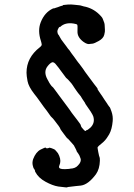

<svg xmlns="http://www.w3.org/2000/svg" viewBox="-20 -606 587 840"><path d="M256 -584 276 -586Q292 -587 302.5 -585.5Q313 -584 322 -583.5Q331 -583 338 -580.5Q345 -578 356 -576Q394 -566 421 -536Q428 -528 428.5 -526Q429 -524 431 -520Q438 -505 438 -494Q438 -483 439 -476Q440 -469 436 -453.5Q432 -438 412.5 -427Q393 -416 385 -415Q377 -414 375 -414Q363 -410 345 -423Q318 -443 319 -468.5Q320 -494 318 -497.5Q316 -501 302 -503Q265 -509 243 -488L241 -487Q241 -492 236 -483Q231 -474 231 -469.5Q231 -465 232.5 -460Q234 -455 235 -455Q236 -455 242 -443.5Q248 -432 255.5 -423Q263 -414 270.5 -403Q278 -392 281.5 -388.5Q285 -385 287.5 -380.5Q290 -376 293 -372.5Q296 -369 305 -356.5Q314 -344 316 -341Q318 -338 322 -333Q326 -328 328.5 -325Q331 -322 332.5 -319.5Q334 -317 338.5 -311.5Q343 -306 346 -301Q349 -296 352 -292Q355 -288 366 -273Q377 -258 383.5 -249.5Q390 -241 392 -238Q394 -235 401 -226.5Q408 -218 407 -217Q406 -216 409 -212Q412 -208 413.5 -205Q415 -202 420 -195.5Q425 -189 427 -185.5Q429 -182 431.5 -178.5Q434 -175 436 -171.5Q438 -168 442.5 -162Q447 -156 449 -152.5Q451 -149 452 -147.5Q453 -146 456 -142Q459 -138 459 -138Q461 -138 468 -117.5Q475 -97 473 -76Q470 -41 458 -19Q458 -19 453 -11Q442 8 425.5 21Q409 34 407 38Q406 39 410 59.5Q414 80 415.5 81.5Q417 83 417 97Q416 133 400 156Q366 202 333 206Q330 206 327.5 206.5Q325 207 312.5 208Q300 209 295.5 210Q291 211 283.5 211.5Q276 212 275 213Q273 215 261 213Q249 211 235 210Q210 206 179 189Q148 172 135 147Q133 144 133.5 143.5Q134 143 133 140Q129 131 128 131.5Q127 132 123.5 118.5Q120 105 125 90Q137 59 157.5 48.5Q178 38 180 40Q183 46 197 40Q206 42 214.5 46Q223 50 222.5 51Q222 52 228 57.5Q234 63 239 75.5Q244 88 244 98Q244 108 239.5 118.5Q235 129 245 132Q249 134 264 134L282 133L287 132Q310 131 321 118Q337 102 332.5 87.5Q328 73 322.5 66Q317 59 316 57Q315 55 315 54H314Q316 54 313 49Q310 44 310 43Q310 42 308 39Q306 36 306 36Q306 32 295 20.5Q284 9 280.5 4.5Q277 0 276 0Q275 1 268 -8.5Q261 -18 252 -30Q243 -42 243.5 -43Q244 -44 240 -50Q236 -56 236 -56Q236 -56 232.5 -60.5Q229 -65 220 -77Q211 -89 207 -92Q203 -95 196 -105.5Q189 -116 185 -121Q181 -126 176.5 -132Q172 -138 169 -142Q166 -146 163 -150.5Q160 -155 151.5 -166.5Q143 -178 141 -181Q139 -184 130 -195Q105 -227 100.5 -251Q96 -275 96 -288Q96 -354 154 -399Q163 -406 162.5 -411.5Q162 -417 159 -427Q144 -472 158 -508Q175 -552 212 -569L214 -570Q214 -568 218.5 -570Q223 -572 224.5 -572Q226 -572 234 -575Q242 -578 243 -578.5Q244 -579 250 -580.5Q256 -582 256 -583Q256 -584 256 -584ZM228 -320Q216 -337 207 -333Q198 -329 188 -316Q169 -292 188 -258Q192 -252 193 -249Q194 -246 200.5 -236.5Q207 -227 209 -226.5Q211 -226 221 -212Q231 -198 239 -187.5Q247 -177 256.5 -164Q266 -151 268 -148.5Q270 -146 275.5 -138.5Q281 -131 286 -124Q291 -117 293.5 -113Q296 -109 303 -100.5Q310 -92 316.5 -83Q323 -74 328 -67.5Q333 -61 333 -59Q335 -51 337.5 -48.5Q340 -46 344 -41Q348 -36 350.5 -34.5Q353 -33 354.5 -33Q356 -33 356.5 -33.5Q357 -34 356.5 -35Q356 -36 357 -36Q363 -36 375 -47Q397 -68 388 -97Q383 -111 354 -151L352 -155L353 -154Q351 -158 346.5 -164Q342 -170 341 -172Q340 -174 337 -178.5Q334 -183 333.5 -184.5Q333 -186 327.5 -192Q322 -198 314.5 -209Q307 -220 305.5 -222Q304 -224 299 -232Q294 -240 287 -247.5Q280 -255 277.5 -258Q275 -261 272 -263Q269 -265 266.5 -269Q264 -273 256.5 -282.5Q249 -292 244.5 -298.5Q240 -305 236.5 -309.5Q233 -314 228 -320Z"/></svg>

Font: Jackwrite
Style: Regular
Weight: 400
Version: Version 1.0d1e1